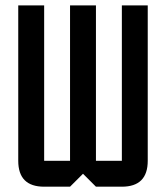

<svg xmlns="http://www.w3.org/2000/svg" viewBox="-20 -704 626 724"><path d="M244.1 -683.6H341.8V-97.7H439.5V-683.6H537.1V-97.7Q537.1 0 439.5 0H341.8L293 -48.8L244.1 0H146.5Q48.8 0 48.8 -97.7V-683.6H146.5V-97.7H244.1Z"/></svg>

Font: BabelStone Runic Long Branch
Style: Regular
Weight: 400
Designer: Andrew West
Foundry: BabelStone
Version: Version 3.002 March 14, 2022